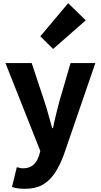

<svg xmlns="http://www.w3.org/2000/svg" viewBox="-20 -958 629 1200"><path d="M135 222Q109 222 90.5 219Q72 216 55 211L85 87Q93 88 103 91Q113 94 123 94Q165 94 188.5 72.5Q212 51 223 17L232 -14L14 -564H178L260 -317Q273 -278 283.5 -238Q294 -198 306 -157H311Q319 -197 329 -237Q339 -277 349 -317L421 -564H576L379 9Q353 79 321 126Q289 173 245 197.5Q201 222 135 222ZM312 -652 232 -731 406 -938 516 -831Z"/></svg>

Font: Noto Sans JP Thin ExtraBold
Style: Regular
Weight: 800
Version: Version 2.004-H2;hotconv 1.0.118;makeotfexe 2.5.65603